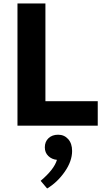

<svg xmlns="http://www.w3.org/2000/svg" viewBox="-20 -720 590 1100"><path d="M80.1 0V-700.2H240.2V-140.1H540V0ZM313 51.8Q348.1 51.8 370.6 76.9Q393.1 102.1 393.1 145Q393.1 203.6 350.6 264.4Q308.1 325.2 250 359.9L212.9 315.9Q290.5 250.5 306.2 195.8Q276.4 192.9 256.6 173.6Q236.8 154.3 236.8 124Q236.8 91.8 257.8 71.8Q278.8 51.8 313 51.8Z"/></svg>

Font: Gully
Style: Bold
Weight: 700
Designer: jaikishan Patel
Foundry: MagicType
Version: Version 1.000;Glyphs 3.2 (3242)